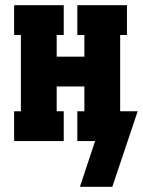

<svg xmlns="http://www.w3.org/2000/svg" viewBox="-20 -540 547 735"><path d="M286 175 344 0H276V-114H303V-209H197V-114H224V0H34V-114H60V-406H34V-520H224V-406H197V-323H303V-406H276V-520H466V-406H440V-114H507L410 175Z"/></svg>

Font: Iosevka Curly Slab Heavy
Style: Regular
Weight: 900
Monospace: yes
Designer: Belleve Invis
Foundry: Belleve Invis
Version: Version 22.1.2; ttfautohint (v1.8.4)